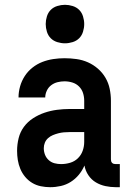

<svg xmlns="http://www.w3.org/2000/svg" viewBox="-20 -770 540 798"><path d="M189 8H188Q169 8 149.5 4Q130 0 113.5 -10Q97 -20 84.5 -35Q72 -50 64.5 -68Q57 -86 54 -105Q51 -124 51 -143Q51 -170 57.5 -196Q64 -222 79.5 -243Q95 -264 117.5 -278.5Q140 -293 165 -301.5Q190 -310 216.5 -313.5Q243 -317 269 -317H330V-351Q330 -368 325 -383.5Q320 -399 308.5 -410.5Q297 -422 281 -427Q265 -432 248 -432Q234 -432 219.5 -428.5Q205 -425 193 -416Q181 -407 174.5 -393Q168 -379 168 -365H57Q57 -388 63.5 -411Q70 -434 83 -454Q96 -474 115 -489Q134 -504 156 -512.5Q178 -521 201.5 -524.5Q225 -528 248 -528Q273 -528 298 -524.5Q323 -521 345.5 -511Q368 -501 387 -484.5Q406 -468 418.5 -446.5Q431 -425 436 -400.5Q441 -376 441 -351V-108Q441 -104 442 -100Q443 -96 446 -93Q449 -90 453 -89Q457 -88 461 -88H478V8H461Q440 8 418.5 3.5Q397 -1 378.5 -12Q360 -23 347.5 -41.5Q335 -60 331 -82Q322 -61 307.5 -43.5Q293 -26 274 -14Q255 -2 233 3Q211 8 189 8ZM234 -88Q253 -88 271.5 -93.5Q290 -99 303.5 -112Q317 -125 323.5 -143Q330 -161 330 -180V-221H269Q257 -221 245.5 -220Q234 -219 222.5 -216Q211 -213 200 -208.5Q189 -204 180 -196Q171 -188 166.5 -177Q162 -166 162 -154Q162 -140 167 -127Q172 -114 182.5 -104.5Q193 -95 206.5 -91.5Q220 -88 234 -88ZM250 -590Q234 -590 218 -595Q202 -600 191 -611Q180 -622 175 -638Q170 -654 170 -670Q170 -686 175 -702Q180 -718 191 -729Q202 -740 218 -745Q234 -750 250 -750Q266 -750 282 -745Q298 -740 309 -729Q320 -718 325 -702Q330 -686 330 -670Q330 -654 325 -638Q320 -622 309 -611Q298 -600 282 -595Q266 -590 250 -590Z"/></svg>

Font: Iosevka Algr
Style: Bold
Weight: 700
Monospace: yes
Designer: Belleve Invis
Foundry: Belleve Invis
Version: Version 26.0.2; ttfautohint (v1.8.3)